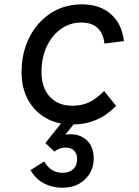

<svg xmlns="http://www.w3.org/2000/svg" viewBox="-20 -559 640 886"><path d="M313 15.5Q243 15.5 190.5 -15Q138 -45.5 108.8 -99.8Q79.5 -154 79.5 -225Q79.5 -315.5 115.5 -386.5Q151.5 -457.5 214.2 -498.2Q277 -539 357.5 -539Q440.5 -539 491.5 -494.2Q542.5 -449.5 552 -369.5L462 -358Q450.5 -455 355 -455Q302.5 -455 261 -425.2Q219.5 -395.5 195.5 -344Q171.5 -292.5 171.5 -226.5Q171.5 -154.5 209.8 -112.8Q248 -71 314.5 -71Q356.5 -71 390.5 -86.8Q424.5 -102.5 460.5 -139L516 -70Q472 -26 422.5 -5.2Q373 15.5 313 15.5ZM266.5 307.5Q224 307.5 184.5 288Q145 268.5 121 226L184 186Q214.5 238.5 268.5 238.5Q299.5 238.5 317.8 221.5Q336 204.5 336 174Q336 150.5 322 136.2Q308 122 283 122Q254 122 231 140.5L189.5 101L275.5 -7H337.5L247 104.5L212 93.5Q232.5 76.5 256.8 68.5Q281 60.5 305.5 60.5Q351.5 60.5 382 89.8Q412.5 119 412.5 174Q412.5 209.5 395 240Q377.5 270.5 345 289Q312.5 307.5 266.5 307.5Z"/></svg>

Font: Google Sans Code
Style: Italic
Weight: 400
Italic angle: -10°
Monospace: yes
Designer: Google Sans Code Authors
Foundry: Google LLC
Version: Version 6.000